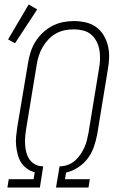

<svg xmlns="http://www.w3.org/2000/svg" viewBox="-20 -837 540 857"><path d="M13 0 19 -37H130L135 -68Q116 -73 100 -84.5Q84 -96 74 -112Q64 -128 59 -147.5Q54 -167 52 -187Q50 -207 52 -228Q54 -249 57 -269L105 -555Q109 -580 116.5 -604Q124 -628 137.5 -650Q151 -672 170.5 -690.5Q190 -709 213 -721Q236 -733 260.5 -738Q285 -743 310 -743Q337 -743 363 -737Q389 -731 409.5 -716Q430 -701 443 -679Q456 -657 462 -631.5Q468 -606 467 -579Q466 -552 461 -525L414 -238Q409 -211 399.5 -183Q390 -155 372.5 -131Q355 -107 329 -90Q303 -73 275 -67L270 -37H381L375 0H230L246 -95H255Q271 -96 287.5 -103Q304 -110 317 -122Q330 -134 340 -149Q350 -164 357 -179.5Q364 -195 368 -211.5Q372 -228 375 -244L422 -531Q426 -552 426.5 -573.5Q427 -595 423.5 -615Q420 -635 410.5 -653Q401 -671 386 -683.5Q371 -696 350.5 -701Q330 -706 309 -706Q289 -706 269 -702Q249 -698 230 -687.5Q211 -677 196 -661Q181 -645 170.5 -627Q160 -609 153.5 -589Q147 -569 144 -549L97 -263Q94 -245 92.5 -227.5Q91 -210 92 -192.5Q93 -175 97 -158.5Q101 -142 110 -128Q119 -114 133.5 -105Q148 -96 166 -95H173L158 0ZM47 -644 16 -661 108 -817 146 -795Z"/></svg>

Font: Iosevka SS04 XLt Obl
Style: Regular
Weight: 200
Italic angle: -9°
Monospace: yes
Designer: Belleve Invis
Foundry: Belleve Invis
Version: Version 19.0.0; ttfautohint (v1.8.4)